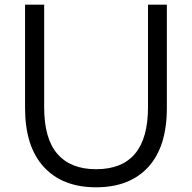

<svg xmlns="http://www.w3.org/2000/svg" viewBox="-20 -798 826 826"><path d="M87.8 -333.3V-777.8H170V-336.7Q170 -201.1 227.2 -135.6Q284.4 -70 393.3 -70Q616.7 -70 616.7 -336.7V-777.8H697.8V-333.3Q697.8 -166.7 617.8 -79.4Q537.8 7.8 393.3 7.8Q248.9 7.8 168.3 -80Q87.8 -167.8 87.8 -333.3Z"/></svg>

Font: Paperlogy 4 Regular
Style: Regular
Weight: 400
Designer: redesigned by Lee Juim, glyphs from Gmarket Sans & Montserrat
Foundry: PT&
Version: Version 1.001